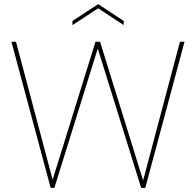

<svg xmlns="http://www.w3.org/2000/svg" viewBox="-20 -905 944 925"><path d="M224 0 35 -704H57L240 -15H226L440 -704H462L676 -15H664L847 -704H869L680 0H660L443 -697H459L242 0ZM576 -804V-784L453 -865L329 -784V-804L453 -885Z"/></svg>

Font: Poppins Variable
Style: Regular
Weight: 100
Designer: Jonny Pinhorn
Foundry: Indian Type Foundry
Version: Version 6.000